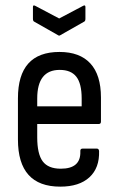

<svg xmlns="http://www.w3.org/2000/svg" viewBox="-20 -689 442 717"><path d="M205 8Q47 8 47 -168V-322Q47 -495 202 -495Q278 -495 317.5 -452Q357 -409 357 -325V-235Q357 -226 349 -226H119V-176Q119 -114 139.5 -86.5Q160 -59 207 -59Q282 -59 280 -123Q279 -134 288 -134H342Q349 -134 350 -125Q352 -62 314 -27Q276 8 205 8ZM119 -292H285V-321Q285 -377 265 -402.5Q245 -428 203 -428Q119 -428 119 -321ZM196 -558 108 -608Q103 -610 103 -619V-663Q103 -672 112 -667L201 -620L290 -667Q299 -672 299 -663V-619Q299 -610 294 -608L206 -558Q201 -554 196 -558Z"/></svg>

Font: Sofia Sans Cond
Style: Regular
Weight: 400
Width: 3
Designer: Botio Nikoltchev, Ani Petrova
Foundry: lettersoup
Version: Version 4.100; ttfautohint (v1.8.3)